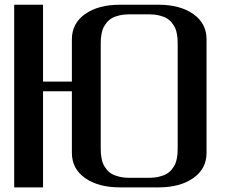

<svg xmlns="http://www.w3.org/2000/svg" viewBox="-20 -812 998 832"><path d="M625 -41.5Q649.9 -41.5 669.9 -46.4Q689.9 -51.3 702.6 -58.8Q715.3 -66.4 724.6 -78.1Q733.9 -89.8 738.8 -100.3Q743.7 -110.8 746.3 -125.5Q749 -140.1 749.5 -149.9Q750 -159.7 750 -172.9V-618.7Q750 -631.8 749.5 -641.6Q749 -651.4 746.3 -666Q743.7 -680.7 738.8 -691.2Q733.9 -701.7 724.6 -713.4Q715.3 -725.1 702.6 -732.7Q689.9 -740.2 669.9 -745.1Q649.9 -750 625 -750H541.5Q516.6 -750 496.6 -745.1Q476.6 -740.2 463.9 -732.7Q451.2 -725.1 441.9 -713.4Q432.6 -701.7 427.7 -691.2Q422.9 -680.7 420.2 -666Q417.5 -651.4 417 -641.6Q416.5 -631.8 416.5 -618.7V-172.9Q416.5 -159.7 417 -149.9Q417.5 -140.1 420.2 -125.5Q422.9 -110.8 427.7 -100.3Q432.6 -89.8 441.9 -78.1Q451.2 -66.4 463.9 -58.8Q476.6 -51.3 496.6 -46.4Q516.6 -41.5 541.5 -41.5ZM500 0Q406.2 0 348.9 -40.3Q291.5 -80.6 291.5 -149.9V-416.5H166.5V0H41.5V-791.5H166.5V-458.5H291.5V-641.6Q291.5 -710.9 348.9 -751.2Q406.2 -791.5 500 -791.5H666.5Q760.3 -791.5 817.6 -751.2Q875 -710.9 875 -641.6V-149.9Q875 -80.6 817.6 -40.3Q760.3 0 666.5 0Z"/></svg>

Font: Gputeks
Style: Bold
Weight: 600
Width: 8
Version: Version 0.9